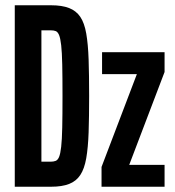

<svg xmlns="http://www.w3.org/2000/svg" viewBox="-20 -708 665 728"><path d="M36 0V-688H174Q215 -688 242 -677.5Q269 -667 284.5 -644Q300 -621 307 -581Q314 -541 316 -482.5Q318 -424 318 -344Q318 -264 316 -206Q314 -148 307 -108Q300 -68 284.5 -44.5Q269 -21 242 -10.5Q215 0 174 0ZM137 -95H173Q183 -95 191 -98Q199 -101 204 -113Q209 -125 212 -151.5Q215 -178 216 -225Q217 -272 217 -344Q217 -416 216 -463Q215 -510 212 -536.5Q209 -563 204 -575Q199 -587 191.5 -590Q184 -593 173 -593H137ZM365 0V-75L499 -427H367V-510H604V-435L470 -83H604V0Z"/></svg>

Font: Saira UltraCondensed
Style: Bold
Weight: 700
Width: 1
Designer: Hector Gatti with collaboration of the Omnibus-Type team
Foundry: Omnibus-Type
Version: Version 1.101